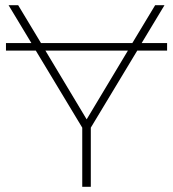

<svg xmlns="http://www.w3.org/2000/svg" viewBox="-20 -720 667 740"><path d="M297 0V-228L118 -525H3V-554H101L13 -700H50L138 -554H490L578 -700H614L526 -554H624V-525H509L330 -228V0ZM155 -525 314 -260 473 -525Z"/></svg>

Font: Montserrat Thin ExtraLight
Style: Regular
Weight: 250
Version: Version 9.000